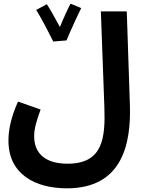

<svg xmlns="http://www.w3.org/2000/svg" viewBox="-20 -794 781 1045"><path d="M270 -568 342 -574C359 -616 408 -723 422 -750L364 -774C355 -759 327 -698 306 -647C283 -690 250 -749 235 -771L177 -740C204 -698 250 -608 270 -568ZM26 -28C26 153 170 231 344 231C643 231 694 -6 687 -222L670 -732H529L548 -213C554 -41 540 97 347 97C238 97 166 50 166 -52C166 -94 178 -135 201 -198L78 -241C34 -143 26 -74 26 -28Z"/></svg>

Font: Noto Sans Arabic UI
Style: Bold
Weight: 700
Designer: Monotype Design Team, Nadine Chahine and Nizar Qandah
Foundry: Monotype Imaging Inc.
Version: Version 2.010